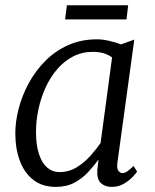

<svg xmlns="http://www.w3.org/2000/svg" viewBox="-20 -722 608 752"><path d="M440 -86Q436.5 -61.5 444 -52.8Q451.5 -44 459 -44Q469 -44 479 -51.2Q489 -58.5 503 -72L517 -50Q513.5 -44 500 -29.5Q486.5 -15 465.2 -2.5Q444 10 418 10Q391 10 375 -5Q359 -20 361 -56L366 -97Q347.5 -72 324.5 -47.2Q301.5 -22.5 270.8 -6.2Q240 10 199 10Q146 10 110.8 -17.2Q75.5 -44.5 57.8 -92Q40 -139.5 40 -200Q40 -246 53.2 -297Q66.5 -348 92.5 -396Q118.5 -444 157 -483Q195.5 -522 246.5 -545Q297.5 -568 360.5 -568Q381 -568 407 -562.2Q433 -556.5 454 -548L506 -567ZM419 -497Q403.5 -508.5 384.5 -513.8Q365.5 -519 344.5 -519Q301.5 -519 266.2 -500.8Q231 -482.5 204 -451Q177 -419.5 158.5 -379Q140 -338.5 130.5 -293.8Q121 -249 121 -205Q121 -153 132.8 -118Q144.5 -83 165 -65.5Q185.5 -48 212 -48Q250.5 -48 281.2 -67.2Q312 -86.5 335.2 -113Q358.5 -139.5 374 -162ZM242 -701.5H482L475.5 -646H235Z"/></svg>

Font: Merriweather 7pt Light
Style: Italic
Weight: 300
Italic angle: -7.8°
Designer: Eben Sorkin
Foundry: Eben Sorkin
Version: Version 2.200;gftools[0.9.31]